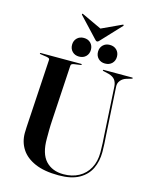

<svg xmlns="http://www.w3.org/2000/svg" viewBox="-145 -1099 954 1204"><g transform="rotate(15 332.0 -497.0)"><path d="M566.5 -302.5 548.5 -617Q546.5 -643.5 534 -659.8Q521.5 -676 493.5 -684L457.5 -692.5Q454.5 -693.5 453.5 -694.2Q452.5 -695 452.5 -696.5Q452.5 -698 453.5 -699Q454.5 -700 457 -700H642Q644.5 -700 645.5 -699Q646.5 -698 646.5 -696.5Q646.5 -695 645 -694Q643.5 -693 640.5 -692L609.5 -683Q586 -676 571.8 -658.8Q557.5 -641.5 559.5 -617.5L577.5 -307.5Q579.5 -280.5 581 -254Q582.5 -227.5 582.5 -200Q582.5 -141 560 -93Q537.5 -45 487.2 -16.5Q437 12 354.5 12Q261.5 12 201 -14.2Q140.5 -40.5 111 -86Q81.5 -131.5 81.5 -189.5Q81.5 -204 82.8 -227Q84 -250 85.5 -273.2Q87 -296.5 88 -313L109.5 -672Q110 -678.5 105 -681.5Q100 -684.5 90 -686.5L49.5 -692.5Q43.5 -694 43.5 -696.5Q43.5 -698 44.8 -699Q46 -700 48.5 -700H310.5Q313 -700 314.2 -699Q315.5 -698 315.5 -696.5Q315.5 -695 314.2 -694.2Q313 -693.5 309.5 -692.5L267.5 -686.5Q257.5 -684.5 253 -681.5Q248.5 -678.5 248 -671L227 -316.5Q224.5 -278 224.2 -246Q224 -214 224 -192Q223.5 -94 266 -48.2Q308.5 -2.5 382 -2.5Q438 -2.5 480.8 -25.8Q523.5 -49 547.2 -92.2Q571 -135.5 571 -195Q571 -228.5 569.5 -254.5Q568 -280.5 566.5 -302.5ZM285.5 -740.5Q258.5 -740.5 241.5 -757.5Q224.5 -774.5 224.5 -801Q224.5 -827.5 241.5 -844.5Q258.5 -861.5 285.5 -861.5Q313 -861.5 330 -844.5Q347 -827.5 347 -801Q347 -774.5 330 -757.5Q313 -740.5 285.5 -740.5ZM454 -740.5Q427 -740.5 410 -757.5Q393 -774.5 393 -801Q393 -827.5 410.2 -844.5Q427.5 -861.5 454 -861.5Q482 -861.5 499 -844.5Q516 -827.5 516 -801Q516 -774.5 499 -757.5Q482 -740.5 454 -740.5ZM399 -931.5 243.5 -1004Q237.5 -1007 235.5 -1005Q234.5 -1004 234.5 -1002.2Q234.5 -1000.5 236.5 -998L356 -870.5Q360 -866 363 -863.8Q366 -861.5 370 -861.5Q374.5 -861.5 377.5 -863.8Q380.5 -866 384.5 -870.5L504 -998Q506 -1000.5 505.8 -1002.2Q505.5 -1004 504.5 -1005Q502.5 -1007 497 -1004L341 -931.5Z"/></g></svg>

Font: Fraunces 120pt SemiBold
Style: Regular
Weight: 600
Version: Version 1.000;[b76b70a41]